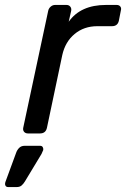

<svg xmlns="http://www.w3.org/2000/svg" viewBox="-78 -540 510 777"><path d="M35 0Q25 0 19.5 -6.5Q14 -13 16 -23L117 -496Q119 -506 127 -513Q135 -520 145 -520H191Q201 -520 206.5 -513Q212 -506 210 -496L200 -452Q248 -520 351 -520H394Q404 -520 409 -513.5Q414 -507 411 -497L403 -456Q398 -434 375 -434H316Q262 -434 224 -402.5Q186 -371 174 -317L112 -23Q107 0 84 0ZM-45 217Q-53 217 -56 211Q-59 205 -56 196L-13 79Q-9 67 -0.5 58.5Q8 50 22 50H84Q92 50 95 55.5Q98 61 97 67Q95 73 90 83L23 194Q17 204 9.5 210.5Q2 217 -10 217Z"/></svg>

Font: Lubike
Style: Italic
Weight: 400
Italic angle: -12°
Foundry: Honoka55
Version: Version 1.000;July 22, 2022;FontCreator 14.0.0.2862 64-bit